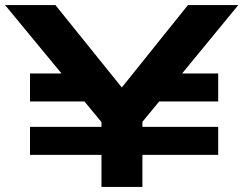

<svg xmlns="http://www.w3.org/2000/svg" viewBox="-20 -735 957 755"><path d="M98 -126V-236H379V-255L312 -336H98V-446H222L0 -715H198L459 -391L719 -715H917L696 -446H838V-336H606L540 -256V-236H838V-126H540V0H379V-126Z"/></svg>

Font: Zen Dots
Style: Regular
Weight: 400
Designer: Yoshimichi Ohira
Foundry: A-1 Corp ZenFonts
Version: Version 1.000; ttfautohint (v1.8.3)